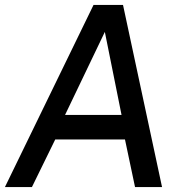

<svg xmlns="http://www.w3.org/2000/svg" viewBox="-34 -762 720 782"><path d="M96 0 191 -194H475L516 0H626L467 -742H347L-14 0ZM393 -632 461 -294H231Z"/></svg>

Font: Cheyenne Sans Medium
Style: Italic
Weight: 500
Italic angle: -8.13011°
Designer: The Public Sans project authors (U.S. Web Design System), Libre Franklin designed by Pablo Impallari and Rodrigo Fuenzal
Foundry: The Cheyenne Sans Project Authors
Version: Version 2.007